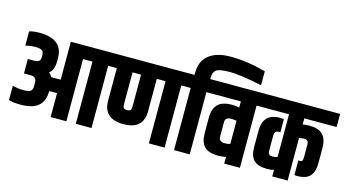

<svg xmlns="http://www.w3.org/2000/svg" viewBox="-93 -1278 3011 1652"><g transform="rotate(15 1412.5 -451.5)"><path d="M872 -671V-554H790V0H650V-554H566V0H426V-213H356V-207Q355 -124 305.5 -80Q256 -36 146 -36Q79 -36 42 -49V-176Q90 -163 137.5 -163Q185 -163 201.5 -174.5Q218 -186 219 -213V-254Q219 -303 166 -303H107V-432H166Q194 -432 206.5 -443Q219 -454 219 -478V-499Q219 -526 202.5 -537.5Q186 -549 143 -549Q100 -549 56 -537V-664Q91 -676 147 -676Q356 -676 356 -505V-478Q356 -398 313 -368Q330 -357 341 -333H426V-671Z M1083 -554H1007V-267Q1007 -247 1014.5 -237.5Q1022 -228 1045 -228Q1068 -228 1075.5 -237.5Q1083 -247 1083 -267ZM1223 -266Q1223 -103 1045 -103Q867 -103 867 -266V-554H792V-671H1523V-554H1441V0H1301V-554H1223Z M1528 -671V-687Q1528 -796 1597 -849.5Q1666 -903 1788 -903Q1940 -903 2104 -857V-733Q1911 -774 1818 -774Q1725 -774 1696.5 -754Q1668 -734 1668 -684V-671H1747V-554H1665V0H1525V-554H1443V-671Z M1931 -388Q1878 -388 1878 -345V-214Q1878 -170 1932 -170Q1960 -170 1979 -177V-383Q1954 -388 1931 -388ZM1972 -554H1667V-671H2194V-554H2112V0H1972V-59Q1937 -52 1906 -52Q1817 -52 1779.5 -91Q1742 -130 1742 -211V-346Q1742 -426 1780.5 -466Q1819 -506 1906 -506Q1937 -506 1972 -499Z M2401 -174V-554H2114V-671H2825V-554H2537V-500Q2564 -505 2598 -505Q2679 -505 2716.5 -466Q2754 -427 2754 -348V-215Q2754 -135 2719 -97Q2684 -59 2602 -59L2581 -61V-192Q2608 -188 2614.5 -197.5Q2621 -207 2621 -229V-343Q2621 -364 2612 -374.5Q2603 -385 2579 -385L2537 -380V0H2400V-59Q2372 -51 2340 -51Q2258 -51 2221 -87.5Q2184 -124 2184 -202V-348Q2184 -427 2221.5 -466Q2259 -505 2340 -505L2369 -502V-384Q2364 -385 2349.5 -385Q2335 -385 2326 -374.5Q2317 -364 2317 -343V-208Q2317 -187 2326 -176.5Q2335 -166 2358 -166Q2381 -166 2401 -174Z"/></g></svg>

Font: Khand
Style: Bold
Weight: 700
Designer: Devanagari: Sanchit Sawaria, Jyotish Sonowal; Latin: Satya Rajpurohit
Foundry: Indian Type Foundry
Version: Version 1.101;PS 1.0;hotconv 1.0.78;makeotf.lib2.5.61930; tt